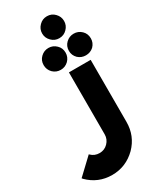

<svg xmlns="http://www.w3.org/2000/svg" viewBox="-637 -1387 1563 1897"><g transform="rotate(-30 144.5 -439.0)"><path d="M350.1 -1067.4Q314.9 -1030.3 261.7 -1030.3Q210 -1030.3 173.8 -1067.4Q136.7 -1104 136.7 -1155.3Q136.7 -1206.1 173.8 -1243.2Q210 -1280.3 261.7 -1280.3Q314.9 -1280.3 350.1 -1243.2Q386.7 -1206.1 386.7 -1155.3Q386.7 -1104 350.1 -1067.4ZM316.9 -786.1Q279.8 -823.2 279.8 -874Q279.8 -928.2 316.9 -963.4Q354 -999 404.8 -999Q456.1 -999 493.2 -963.4Q529.8 -928.2 529.8 -874Q529.8 -823.2 493.2 -786.1Q456.1 -752.4 404.8 -752.4Q354 -752.4 316.9 -786.1ZM206.1 -788.1Q168.9 -752.4 118.2 -752.4Q66.9 -752.4 29.8 -788.1Q-6.8 -825.2 -6.8 -877.4Q-6.8 -930.2 29.8 -965.3Q66.9 -1001.5 118.2 -1001.5Q168.9 -1001.5 206.1 -965.3Q243.2 -930.2 243.2 -877.4Q243.2 -825.2 206.1 -788.1ZM421.9 -690.9V16.1Q421.9 176.3 312 288.1Q196.8 401.4 39.1 401.4Q-120.1 401.4 -232.9 288.1L-236.8 282.2L-241.2 278.3L-61 107.9L-57.1 112.3Q-18.1 151.4 39.1 151.4Q95.2 151.4 133.8 112.3Q173.8 71.3 173.8 16.1V-690.9Z"/></g></svg>

Font: DimaBlue
Style: Bold
Weight: 700
Designer: R.Balvardi
Foundry: Dima Software Group
Version: Version 1.00;February 3, 2019;FontCreator 11.5.0.2427 64-bit